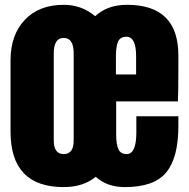

<svg xmlns="http://www.w3.org/2000/svg" viewBox="-20 -761 779 790"><path d="M242.2 8.8Q23.4 8.8 23.4 -219.2V-513.2Q23.4 -617.2 82 -679.2Q140.6 -741.2 242.2 -741.2Q316.4 -741.2 371.6 -694.3Q421.4 -741.2 502.9 -741.2Q713.9 -741.2 713.9 -533.2V-480Q713.9 -377 711.9 -343.8H458V-208.5Q458 -165.5 467.5 -146.2Q477.1 -127 501 -127Q541 -127 541 -216.3V-282.7H713.9V-241.2Q713.9 -112.8 664.3 -52Q614.7 8.8 494.1 8.8Q419.9 8.8 374 -33.7Q322.8 8.8 242.2 8.8ZM283.2 -183.1V-541Q283.2 -605 242.2 -605Q201.2 -605 201.2 -541V-183.1Q201.2 -127 242.2 -127Q283.2 -127 283.2 -183.1ZM457 -528.8V-454.6H540V-530.8Q540 -609.9 499.5 -609.9Q475.6 -609.9 466.3 -590.8Q457 -571.8 457 -528.8Z"/></svg>

Font: Anton
Style: Regular
Weight: 400
Designer: Vernon Adams, Tural Alisoy
Foundry: Vernon Adams
Version: Version 2.300